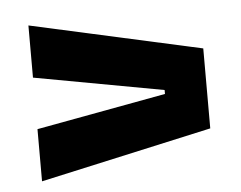

<svg xmlns="http://www.w3.org/2000/svg" viewBox="-37 -543 589 470"><g transform="rotate(-5 257.0 -308.5)"><path d="M366.8 -313.1 48.4 -371.4V-499.6L469.9 -406.3V-209.8L48.4 -116.6V-244.8L366.8 -303.4Z"/></g></svg>

Font: Anek Odia Medium
Style: Regular
Weight: 500
Designer: Yesha Goshar & Mahesh Sahu (Odia), Yesha Goshar (Latin)
Foundry: Ek Type
Version: Version 1.003